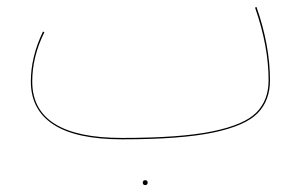

<svg xmlns="http://www.w3.org/2000/svg" viewBox="-20 -390 878 554"><path d="M759 -158Q759 -100 723.5 -63.5Q688 -27 595 -7.5Q502 12 332 12Q200 12 134.5 -30.5Q69 -73 69 -155Q69 -226 104 -299L108 -297Q73 -226 73 -155Q73 8 332 8Q501 8 593 -11Q685 -30 720 -65.5Q755 -101 755 -158Q755 -257 716 -368L720 -370Q759 -259 759 -158ZM392 137Q392 130 399 130Q406 130 406 137Q406 144 399 144Q392 144 392 137Z"/></svg>

Font: FiraGO Four
Style: Regular
Weight: 100
Designer: bBox Type
Foundry: bBox Type GmbH
Version: Version 1.001